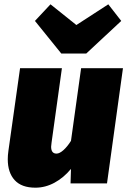

<svg xmlns="http://www.w3.org/2000/svg" viewBox="-20 -850 594 890"><path d="M16 -112Q16 -130 19 -151L73 -534H267L219 -189Q217 -175 217 -170Q217 -138 242 -138Q256 -138 274 -154Q292 -170 309 -197L356 -534H550L476 0H307L309 -67Q275 -26 232.5 -3Q190 20 144 20Q80 20 48 -15Q16 -50 16 -112ZM482 -830 542 -753 380 -602H264L142 -753L214 -830L334 -734Z"/></svg>

Font: Fira Sans Black
Style: Italic
Weight: 900
Italic angle: -8°
Designer: Carrois Corporate & Edenspiekermann AG
Foundry: Carrois Corporate GbR & Edenspiekermann AG
Version: Version 4.203